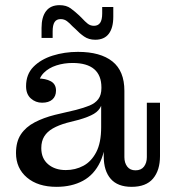

<svg xmlns="http://www.w3.org/2000/svg" viewBox="-20 -715 671 744"><path d="M143 -317Q118 -317 99.5 -333.5Q81 -350 81 -381Q81 -427 109.5 -456Q138 -485 184 -499.5Q230 -514 282 -514Q369 -514 415.5 -477Q462 -440 462 -363L373 -376Q373 -423 345 -447Q317 -471 261 -471Q228 -471 198.5 -461.5Q169 -452 150 -433Q131 -414 127 -383L125 -411Q157 -411 177 -400Q197 -389 197 -364Q197 -342 183 -329.5Q169 -317 143 -317ZM490 9Q436 9 409 -22Q382 -53 382 -109V-168H372V-305H368L373 -340V-376L462 -363V-106Q462 -84 473 -69.5Q484 -55 505 -55Q527 -55 538 -69.5Q549 -84 549 -106V-317H600V-110Q600 -55 573 -23Q546 9 490 9ZM199 9Q127 9 84.5 -27Q42 -63 42 -122Q42 -166 61 -194.5Q80 -223 114.5 -241Q149 -259 193 -270L274 -289Q305 -297 327 -306Q349 -315 361 -331Q373 -347 373 -374L377 -305H372Q364 -286 344 -274Q324 -262 286 -251L239 -239Q207 -230 185 -217.5Q163 -205 151.5 -186.5Q140 -168 140 -141Q140 -101 166.5 -78.5Q193 -56 235 -56Q272 -56 303 -72.5Q334 -89 353 -125.5Q372 -162 372 -222L391 -217Q392 -138 368.5 -88Q345 -38 301.5 -14.5Q258 9 199 9ZM349 -561Q324 -561 306 -573.5Q288 -586 273 -602L260 -614L287 -655L299 -643Q309 -632 319.5 -623.5Q330 -615 344 -615Q360 -615 368 -626.5Q376 -638 376 -663V-688H419V-650Q419 -607 401.5 -584Q384 -561 349 -561ZM141 -607Q141 -649 158.5 -672Q176 -695 211 -695Q237 -695 254 -682.5Q271 -670 287 -655L299 -643L273 -602L260 -614Q250 -625 239.5 -633Q229 -641 215 -641Q199 -641 191.5 -629.5Q184 -618 184 -593V-568H141Z"/></svg>

Font: Montagu Slab
Style: Regular
Weight: 400
Version: Version 1.000